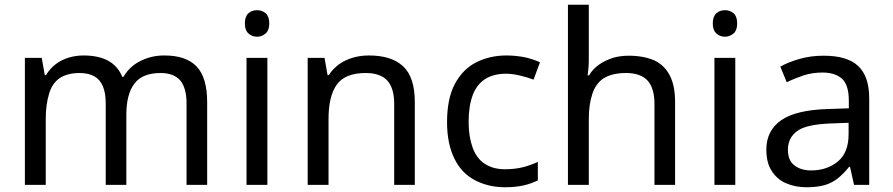

<svg xmlns="http://www.w3.org/2000/svg" viewBox="-20 -780 3768 810"><path d="M673 -546C734 -546 779 -531 809 -500C839 -469 854 -418 854 -349V0H767V-345C767 -387 758 -419 741 -440C723 -461 695 -472 658 -472C606 -472 569 -457 547 -427C524 -397 513 -353 513 -296V0H426V-345C426 -373 422 -397 414 -416C406 -435 394 -449 378 -458C362 -467 341 -472 316 -472C280 -472 252 -464 231 -450C210 -435 195 -413 187 -384C178 -355 173 -320 173 -278V0H85V-536H156L169 -463H174C185 -482 199 -497 216 -510C232 -522 250 -531 270 -537C290 -543 311 -546 332 -546C373 -546 408 -539 436 -524C463 -509 483 -487 496 -456H501C519 -487 544 -509 575 -524C606 -539 638 -546 673 -546Z M1020 -536H1108V0H1020V-536ZM1065 -737C1078 -737 1090 -733 1101 -724C1111 -715 1116 -700 1116 -681C1116 -662 1111 -648 1101 -639C1090 -630 1078 -625 1065 -625C1050 -625 1038 -630 1028 -639C1018 -648 1013 -662 1013 -681C1013 -700 1018 -715 1028 -724C1038 -733 1050 -737 1065 -737Z M1536 -546C1600 -546 1648 -531 1681 -500C1714 -469 1730 -418 1730 -349V0H1643V-343C1643 -386 1633 -419 1614 -440C1595 -461 1564 -472 1523 -472C1464 -472 1423 -455 1400 -422C1377 -389 1366 -341 1366 -278V0H1278V-536H1349L1362 -463H1367C1379 -482 1394 -497 1412 -510C1429 -522 1449 -531 1470 -537C1491 -543 1513 -546 1536 -546Z M2111 10C2064 10 2022 0 1985 -19C1948 -38 1918 -68 1898 -109C1877 -150 1866 -202 1866 -265C1866 -331 1877 -385 1899 -426C1921 -467 1951 -498 1989 -517C2026 -536 2069 -546 2117 -546C2144 -546 2171 -543 2196 -538C2221 -532 2242 -525 2258 -517L2231 -444C2215 -450 2196 -456 2175 -461C2154 -466 2134 -469 2115 -469C2079 -469 2049 -461 2026 -446C2003 -431 1985 -408 1974 -378C1963 -348 1957 -311 1957 -266C1957 -223 1963 -187 1974 -157C1985 -127 2002 -104 2025 -89C2048 -74 2076 -66 2110 -66C2139 -66 2165 -69 2188 -75C2210 -81 2230 -88 2249 -97V-19C2231 -10 2211 -3 2190 2C2168 7 2142 10 2111 10Z M2464 -760V-537C2464 -524 2464 -511 2463 -498C2462 -485 2460 -473 2459 -462H2465C2476 -481 2491 -496 2508 -508C2525 -520 2545 -529 2566 -536C2587 -542 2609 -545 2632 -545C2675 -545 2711 -538 2741 -525C2770 -511 2791 -490 2806 -461C2821 -432 2828 -395 2828 -349V0H2741V-343C2741 -386 2731 -419 2712 -440C2693 -461 2662 -472 2621 -472C2581 -472 2550 -464 2527 -450C2504 -435 2488 -412 2479 -384C2469 -355 2464 -319 2464 -277V0H2376V-760H2464Z M2994 -536H3082V0H2994V-536ZM3039 -737C3052 -737 3064 -733 3075 -724C3085 -715 3090 -700 3090 -681C3090 -662 3085 -648 3075 -639C3064 -630 3052 -625 3039 -625C3024 -625 3012 -630 3002 -639C2992 -648 2987 -662 2987 -681C2987 -700 2992 -715 3002 -724C3012 -733 3024 -737 3039 -737Z M3455 -545C3520 -545 3569 -531 3600 -502C3631 -473 3647 -428 3647 -365V0H3583L3566 -76H3562C3547 -57 3531 -41 3515 -28C3498 -15 3480 -5 3459 1C3438 7 3412 10 3382 10C3350 10 3321 4 3296 -7C3270 -18 3250 -36 3235 -60C3220 -83 3213 -113 3213 -149C3213 -202 3234 -244 3276 -273C3318 -302 3383 -317 3470 -320L3561 -323V-355C3561 -400 3551 -431 3532 -448C3513 -465 3485 -474 3450 -474C3422 -474 3395 -470 3370 -462C3345 -453 3321 -444 3299 -433L3272 -499C3295 -512 3323 -523 3355 -532C3387 -541 3420 -545 3455 -545ZM3560 -262 3481 -259C3414 -256 3368 -246 3343 -227C3317 -208 3304 -182 3304 -148C3304 -118 3313 -96 3332 -82C3350 -68 3373 -61 3402 -61C3447 -61 3485 -74 3515 -99C3545 -124 3560 -162 3560 -214V-262Z"/></svg>

Font: NameLogos Sans
Style: Regular
Weight: 500
Version: Version 0.1